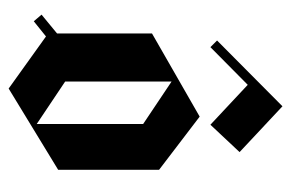

<svg xmlns="http://www.w3.org/2000/svg" viewBox="-132 -526 658 433"><g transform="rotate(90 196.5 -309.0)"><path d="M85.8 -455 70.8 -470 219.2 -617.5 322.5 -520.8 260.8 -455 170.8 -539.2ZM27.5 -56.7 12.5 -74.2 55 -109.2V-323.3L242.5 -430.8L362.5 -339.2V-111.7L179.2 0L61.7 -84.2ZM259.2 -63.3V-303.3L163.3 -367.5V-127.5Z"/></g></svg>

Font: Manufacturing Consent
Style: Regular
Weight: 400
Version: Version 3.000; ttfautohint (v1.8.4.7-5d5b)